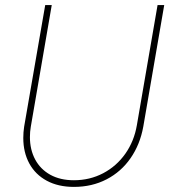

<svg xmlns="http://www.w3.org/2000/svg" viewBox="-20 -731 686 761"><path d="M604.5 -710.9H630.9L547.9 -229Q535.2 -158.7 497.8 -104.5Q460.4 -50.3 402.6 -20.3Q344.7 9.8 272.9 9.8Q210.9 9.8 165.5 -14.6Q120.1 -39.1 96.2 -83Q72.3 -127 72.3 -184.1Q72.3 -207 75.7 -229L159.2 -710.9H185.1L102.1 -229Q98.6 -209 98.6 -187.5Q98.6 -137.7 119.4 -98.9Q140.1 -60.1 179.4 -38.3Q218.8 -16.6 272.9 -16.6Q335.9 -16.6 388.9 -44.4Q441.9 -72.3 476.8 -121.8Q511.7 -171.4 522.5 -234.9Z"/></svg>

Font: Mardoto Thin
Style: Italic
Weight: 250
Italic angle: -12°
Designer: Christian Robertson, Vahan Hovhannisyan
Foundry: Google
Version: Version 1.000